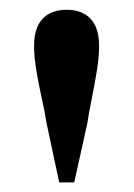

<svg xmlns="http://www.w3.org/2000/svg" viewBox="-20 -841 275 395"><path d="M117 -820.9Q148.6 -820.9 166.3 -802.5Q183.9 -784 183.9 -745.9Q183.9 -723.5 179.2 -695.1Q174.6 -666.6 168.9 -638.6Q163.2 -610.5 159.7 -587.6L132.7 -465.8H101.8L75.8 -587.6Q72.3 -610.5 65.9 -638.9Q59.5 -667.3 54.8 -695.8Q50.1 -724.2 50.1 -745.9Q50.1 -784 67.7 -802.5Q85.4 -820.9 117 -820.9Z"/></svg>

Font: Noto Serif SC ExtraLight
Style: Regular
Weight: 200
Designer: Ryoko NISHIZUKA 西塚涼子 (kana & ideographs); Frank Grießhammer (Latin, Greek & Cyrillic); Wenlong ZHANG 张文龙 (bopomofo); San
Foundry: Adobe
Version: Version 2.002-H1;hotconv 1.1.0;makeotfexe 2.6.0